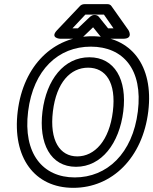

<svg xmlns="http://www.w3.org/2000/svg" viewBox="-20 -865 736 922"><path d="M339 -13C185 -13 90 -128 115 -330C140 -531 261 -641 416 -641C572 -641 667 -531 642 -330C617 -128 494 -13 339 -13ZM332 37C519 37 665 -108 692 -330C719 -551 608 -691 422 -691C237 -691 92 -551 65 -330C38 -108 146 37 332 37ZM345 -64C468 -64 553 -177 572 -330C591 -482 531 -590 409 -590C287 -590 203 -482 184 -330C165 -177 222 -64 345 -64ZM351 -114C268 -114 217 -189 234 -330C251 -470 319 -540 403 -540C487 -540 539 -470 522 -330C505 -189 434 -114 351 -114ZM354 -729H328L390 -795H479L525 -729H499L454 -785C450 -790 442 -793 436 -793H432C425 -793 418 -789 413 -785ZM358 -679C364 -679 373 -682 378 -687L427 -734L465 -687C469 -683 475 -679 482 -679H572C622 -679 597 -720 597 -720L515 -836C511 -842 504 -845 497 -845H385C378 -845 369 -842 364 -836L254 -720C218 -682 268 -679 268 -679Z"/></svg>

Font: Falling Sky
Style: OuObl
Weight: 400
Designer: Paul D. Hunt
Foundry: Adobe Systems Incorporated
Version: Version 1.02